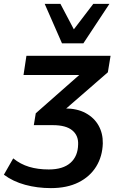

<svg xmlns="http://www.w3.org/2000/svg" viewBox="-65 -778 617 988"><path d="M197 190Q127 190 64.5 173Q2 156 -45 121L3 37Q40 67 85 80.5Q130 94 186 94Q259 94 297.5 60Q336 26 337 -35Q339 -81 306.5 -107.5Q274 -134 207 -134H109L119 -195L379 -424L375 -392H56L71 -491H504L490 -406L245 -193L212 -220H269Q332 -220 376 -196Q420 -172 442.5 -131.5Q465 -91 464 -40Q462 27 430 79Q398 131 339 160.5Q280 190 197 190ZM254 -555 165 -758H246L315 -627L415 -758H498L364 -555Z"/></svg>

Font: Nunito Sans 11pt
Style: Bold Italic
Weight: 700
Italic angle: -9°
Version: Version 3.101;gftools[0.9.27]